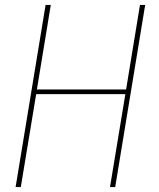

<svg xmlns="http://www.w3.org/2000/svg" viewBox="-20 -755 640 775"><path d="M43 0 164 -735H185L129 -394H489L545 -735H566L445 0H424L486 -375H126L64 0Z"/></svg>

Font: Iosevka Thin Extended Oblique
Style: Regular
Weight: 100
Width: 7
Italic angle: -9°
Monospace: yes
Designer: Belleve Invis
Foundry: Belleve Invis
Version: Version 32.5.0; ttfautohint (v1.8.4)